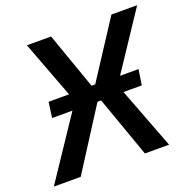

<svg xmlns="http://www.w3.org/2000/svg" viewBox="-149 -811 928 933"><g transform="rotate(-20 315.0 -345.0)"><path d="M211 -690 333 -344 113 0H-26L212 -356L86 -690ZM394 -398 382 -315H247L259 -398ZM656 -690 434 -356 570 0H445L314 -369L523 -690ZM80 -316 91 -396H556L544 -316Z"/></g></svg>

Font: Exo 2 SemiBold
Style: Italic
Weight: 600
Italic angle: -8°
Designer: Natanael Gama
Foundry: Natanael Gama
Version: Version 2.010